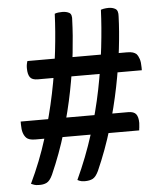

<svg xmlns="http://www.w3.org/2000/svg" viewBox="-53 -766 706 833"><g transform="rotate(-5 300.0 -350.0)"><path d="M216 -715Q223 -718 232 -719Q241 -720 249 -720Q267 -720 279.5 -713Q292 -706 289 -679Q287 -617 278.5 -539.5Q270 -462 253 -375.5Q236 -289 209 -198.5Q182 -108 143 -20Q131 6 116.5 13Q102 20 82 19Q70 19 63 16.5Q56 14 49 11Q94 -83 124 -179.5Q154 -276 173.5 -370.5Q193 -465 203 -552Q213 -639 216 -715ZM417 -715Q423 -717 428.5 -718Q434 -719 439.5 -719.5Q445 -720 451 -720Q468 -720 480.5 -712.5Q493 -705 491 -679Q489 -617 480 -539.5Q471 -462 453.5 -375Q436 -288 409 -197.5Q382 -107 343 -19Q331 6 317.5 13Q304 20 283 20Q275 20 269.5 19Q264 18 259.5 16Q255 14 251 12Q295 -83 325.5 -179.5Q356 -276 375 -370.5Q394 -465 404 -552.5Q414 -640 417 -715ZM571 -438H118Q93 -438 84 -451Q75 -464 75 -489Q75 -492 75 -495Q75 -498 75.5 -501.5Q76 -505 76.5 -508Q77 -511 78 -514.5Q79 -518 80 -521H513Q530 -521 539 -518Q548 -515 554 -510Q562 -501 566.5 -487Q571 -473 571 -451Q571 -450 571 -448.5Q571 -447 571 -445.5Q571 -444 571 -442.5Q571 -441 571 -440Q571 -439 571 -438ZM28 -262H496Q521 -262 530.5 -249.5Q540 -237 540 -211Q540 -208 539.5 -205Q539 -202 539 -198.5Q539 -195 538.5 -192Q538 -189 537.5 -185.5Q537 -182 537 -179H86Q70 -179 60.5 -182Q51 -185 46 -190Q37 -199 32.5 -213Q28 -227 28 -249Q28 -250 28 -251.5Q28 -253 28 -254.5Q28 -256 28 -257.5Q28 -259 28 -260Q28 -261 28 -262Z"/></g></svg>

Font: Recursive Monospace Casual
Style: Regular
Weight: 400
Version: Version 1.047